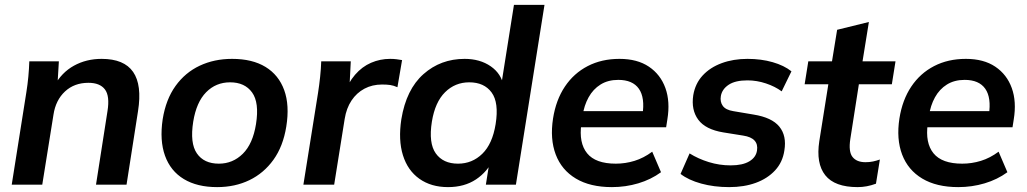

<svg xmlns="http://www.w3.org/2000/svg" viewBox="-20 -756 4206 786"><path d="M28 0 88 -379Q93 -410 96 -442Q99 -474 100 -505H221L215 -405L202 -404Q232 -459 282.5 -487Q333 -515 396 -515Q488 -515 525 -461.5Q562 -408 545 -301L498 0H373L420 -301Q430 -363 409.5 -390Q389 -417 342 -417Q284 -417 246 -381.5Q208 -346 199 -287L153 0Z M869 10Q787 10 732.5 -23Q678 -56 655.5 -118.5Q633 -181 646 -268Q659 -349 698.5 -404Q738 -459 797.5 -487Q857 -515 930 -515Q1013 -515 1067 -482Q1121 -449 1143.5 -387Q1166 -325 1152 -238Q1139 -157 1099.5 -102Q1060 -47 1001 -18.5Q942 10 869 10ZM876 -86Q933 -86 974 -126.5Q1015 -167 1028 -248Q1042 -336 1012 -377.5Q982 -419 922 -419Q864 -419 824 -378.5Q784 -338 771 -258Q757 -170 786 -128Q815 -86 876 -86Z M1222 0 1282 -376Q1287 -408 1290.5 -441Q1294 -474 1295 -505H1416L1409 -367H1387Q1405 -417 1433.5 -450Q1462 -483 1499 -499Q1536 -515 1577 -515Q1591 -515 1603 -513.5Q1615 -512 1626 -510L1607 -399Q1591 -406 1577.5 -408Q1564 -410 1544 -410Q1504 -410 1472 -393Q1440 -376 1419 -344.5Q1398 -313 1391 -269L1348 0Z M1814 10Q1745 10 1697 -24Q1649 -58 1629.5 -120.5Q1610 -183 1623 -268Q1643 -390 1713.5 -452.5Q1784 -515 1882 -515Q1945 -515 1989 -484.5Q2033 -454 2042 -402H2031L2084 -736H2209L2092 0H1969L1986 -107H2001Q1976 -53 1928.5 -21.5Q1881 10 1814 10ZM1855 -86Q1913 -86 1954.5 -126.5Q1996 -167 2009 -248Q2023 -336 1992.5 -377.5Q1962 -419 1901 -419Q1843 -419 1802 -378.5Q1761 -338 1748 -258Q1734 -170 1764 -128Q1794 -86 1855 -86Z M2485 10Q2396 10 2337.5 -25Q2279 -60 2255 -123.5Q2231 -187 2244 -271Q2256 -347 2292.5 -401.5Q2329 -456 2386 -485.5Q2443 -515 2516 -515Q2589 -515 2636.5 -483Q2684 -451 2704 -395.5Q2724 -340 2712 -267L2707 -235H2340L2350 -301H2629L2610 -285Q2621 -356 2595.5 -392.5Q2570 -429 2511 -429Q2469 -429 2438.5 -410Q2408 -391 2389.5 -357.5Q2371 -324 2365 -282L2360 -249Q2349 -171 2383.5 -128.5Q2418 -86 2501 -86Q2540 -86 2577.5 -97.5Q2615 -109 2650 -135L2686 -51Q2645 -21 2593 -5.5Q2541 10 2485 10Z M2965 10Q2903 10 2850.5 -4.5Q2798 -19 2766 -44L2803 -128Q2838 -106 2881.5 -92.5Q2925 -79 2971 -79Q3020 -79 3047.5 -95.5Q3075 -112 3079 -140Q3083 -165 3069 -180.5Q3055 -196 3022 -201L2941 -214Q2868 -226 2838.5 -266Q2809 -306 2818 -366Q2826 -414 2856.5 -447Q2887 -480 2934.5 -497.5Q2982 -515 3040 -515Q3096 -515 3143 -501.5Q3190 -488 3220 -464L3180 -382Q3153 -402 3115.5 -414.5Q3078 -427 3040 -427Q2990 -427 2963 -409Q2936 -391 2931 -363Q2927 -339 2939 -322.5Q2951 -306 2982 -301L3065 -287Q3140 -275 3170.5 -237.5Q3201 -200 3191 -140Q3184 -92 3153 -58.5Q3122 -25 3074 -7.5Q3026 10 2965 10Z M3491 10Q3397 10 3358.5 -38.5Q3320 -87 3334 -178L3371 -411H3274L3289 -505H3386L3407 -634L3537 -666L3511 -505H3646L3631 -411H3496L3461 -187Q3453 -135 3470 -113.5Q3487 -92 3523 -92Q3540 -92 3554 -95Q3568 -98 3582 -103L3566 -4Q3547 3 3528.5 6.5Q3510 10 3491 10Z M3903 10Q3814 10 3755.5 -25Q3697 -60 3673 -123.5Q3649 -187 3662 -271Q3674 -347 3710.5 -401.5Q3747 -456 3804 -485.5Q3861 -515 3934 -515Q4007 -515 4054.5 -483Q4102 -451 4122 -395.5Q4142 -340 4130 -267L4125 -235H3758L3768 -301H4047L4028 -285Q4039 -356 4013.5 -392.5Q3988 -429 3929 -429Q3887 -429 3856.5 -410Q3826 -391 3807.5 -357.5Q3789 -324 3783 -282L3778 -249Q3767 -171 3801.5 -128.5Q3836 -86 3919 -86Q3958 -86 3995.5 -97.5Q4033 -109 4068 -135L4104 -51Q4063 -21 4011 -5.5Q3959 10 3903 10Z"/></svg>

Font: Mulish ExtraLight
Style: Italic
Weight: 200
Italic angle: -9°
Designer: Vernon Adams
Foundry: Vernon Adams
Version: Version 3.603